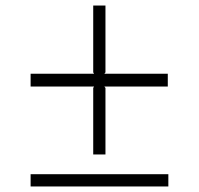

<svg xmlns="http://www.w3.org/2000/svg" viewBox="-20 -763 715 690"><path d="M583 -452H355L359 -447V-208H315V-447L318 -452H90V-498H318L315 -503V-743H359V-503L355 -498H583ZM585 -93H90V-137H585Z"/></svg>

Font: TypoPRO Sinkin Sans
Style: 200 X Light
Weight: 200
Designer: Keith Bates
Foundry: K-Type
Version: Sinkin Sans (version 1.0)  by Keith Bates   •   © 2014   www